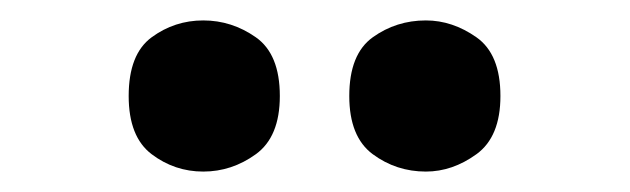

<svg xmlns="http://www.w3.org/2000/svg" viewBox="-20 -782 617 188"><path d="M397 -614Q368 -614 345 -631Q322 -648 322 -688Q322 -729 345 -745.5Q368 -762 397 -762Q423 -762 446.5 -745.5Q470 -729 470 -688Q470 -648 446.5 -631Q423 -614 397 -614ZM179 -614Q151 -614 128.5 -631Q106 -648 106 -688Q106 -729 128.5 -745.5Q151 -762 179 -762Q207 -762 230.5 -745.5Q254 -729 254 -688Q254 -648 230.5 -631Q207 -614 179 -614Z"/></svg>

Font: Noto Serif Tamil Black
Style: Regular
Weight: 900
Designer: Indian Type Foundry, Tom Grace, and the Monotype Design Team
Foundry: Monotype Imaging Inc.
Version: Version 2.004; ttfautohint (v1.8.4.7-5d5b)